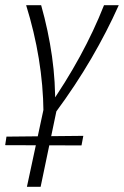

<svg xmlns="http://www.w3.org/2000/svg" viewBox="-35 -433 479 742"><path d="M133 0Q132 -103 115 -206.5Q98 -310 66 -413H124Q152 -314 166 -215Q180 -116 178 -17H151Q220 -116 274 -215Q328 -314 367 -413H424Q378 -310 317.5 -206.5Q257 -103 181 0ZM69 289 139 -37H190L122 289ZM280 129 -15 128 -10 95 287 92Z"/></svg>

Font: Ysabeau Infant Light
Style: Italic
Weight: 300
Italic angle: -12°
Designer: Christian Thalmann (Catharsis Fonts)
Version: Version 2.001;gftools[0.9.30]; featfreeze: ss01,ss02,lnum